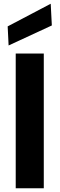

<svg xmlns="http://www.w3.org/2000/svg" viewBox="-20 -1006 318 1026"><path d="M64 0V-720H214V0ZM26 -763 21 -865 251 -986 257 -870Z"/></svg>

Font: DM Sans 20pt Black
Style: Regular
Weight: 900
Version: Version 4.004;gftools[0.9.30]